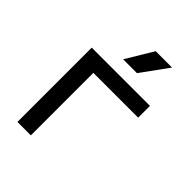

<svg xmlns="http://www.w3.org/2000/svg" viewBox="-204 -815 921 921"><g transform="rotate(45 256.5 -354.5)"><path d="M224 -571H318L418 -709H307ZM169 0V-424H473V-504H78V0Z"/></g></svg>

Font: Hibana SubMedium
Style: Regular
Weight: 500
Width: 6
Designer: pygmalion
Foundry: ybstudio
Version: Version 0.930;hotconv 1.0.109;makeotfexe 2.5.65596